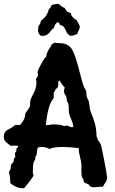

<svg xmlns="http://www.w3.org/2000/svg" viewBox="-31 -961 605 1011"><path d="M533 -28C533 -40 504 -189 500 -200C496 -211 481 -224 481 -235C478 -240 477 -244 477 -249C477 -290 465 -330 448 -368C440 -387 441 -409 436 -429C433 -437 428 -443 426 -451C423 -461 425 -471 423 -480C420 -490 413 -497 410 -506C393 -549 369 -690 336 -716C324 -725 310 -733 295 -733C278 -733 265 -736 255 -736C254 -736 253 -736 252 -735C250 -731 247 -729 242 -729C233 -705 215 -693 213 -664C200 -654 167 -592 167 -582C167 -575 170 -568 168 -561C166 -555 158 -546 158 -542C158 -538 161 -536 161 -532C161 -481 140 -468 129 -432C126 -422 129 -410 126 -400C121 -386 109 -377 103 -364C101 -358 102 -351 100 -345C95 -329 86 -315 74 -303H49C27 -279 -11 -283 -11 -240C-11 -217 9 -205 26 -193C39 -195 51 -195 65 -193C65 -193 65 -192 65 -191C65 -184 55 -181 55 -175C55 -172 56 -168 55 -164L49 -158C48 -156 48 -154 48 -152C48 -145 50 -139 49 -132L42 -126V-124C42 -106 38 -106 26 -93C27 -79 25 -67 16 -55C20 -38 23 -21 23 -4V3C40 17 62 30 85 30C89 30 93 30 97 29C99 28 146 -32 146 -38C146 -41 142 -44 142 -48C142 -66 142 -86 145 -103C147 -110 155 -120 155 -124C155 -128 154 -132 155 -135C156 -138 160 -139 161 -145C165 -158 163 -171 168 -184C174 -186 181 -187 188 -187C202 -187 217 -184 229 -177C252 -186 277 -187 301 -187C329 -187 356 -184 384 -181C382 -150 398 -120 398 -88C398 -70 396 -50 400 -32C402 -23 410 -17 410 -8C410 -6 410 -5 410 -3C417 4 427 5 436 10C441 22 452 25 464 25C477 25 490 22 503 22L510 23C519 4 533 -4 533 -28ZM355 -293C353 -292 350 -291 348 -291C338 -291 329 -300 319 -300C314 -300 312 -297 309 -297C302 -297 297 -302 290 -303C277 -305 263 -306 249 -306C238 -306 228 -302 217 -302C215 -302 212 -302 210 -303C216 -348 222 -409 252 -445V-474C258 -477 258 -485 261 -490C265 -495 272 -497 274 -503C278 -512 272 -533 281 -538C291 -526 298 -511 310 -500C309 -494 306 -488 306 -482C306 -462 320 -456 320 -444C320 -422 325 -428 329 -413C333 -398 330 -382 332 -368C337 -342 354 -319 355 -293ZM389 -819C389 -833 377 -842 373 -855C362 -860 353 -869 345 -878C347 -885 342 -886 343 -890V-892C335 -892 330 -899 322 -899C320 -907 312 -912 309 -920C294 -922 285 -941 270 -941C269 -941 244 -936 242 -935C236 -930 237 -916 227 -915C221 -889 208 -867 185 -853C183 -844 181 -832 173 -827C171 -819 169 -810 169 -802C169 -790 174 -781 183 -773C186 -773 189 -772 193 -772C228 -772 230 -799 253 -814C256 -827 262 -841 276 -845C278 -839 284 -837 284 -830C313 -826 314 -796 325 -783C328 -779 336 -779 335 -773H341C355 -772 364 -778 377 -783C378 -796 389 -806 389 -819Z"/></svg>

Font: Margarine
Style: Regular
Weight: 400
Designer: Astigmatic (AOETI)
Foundry: Astigmatic (AOETI)
Version: Version 1.000